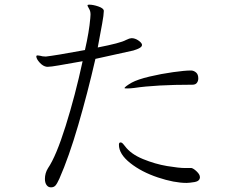

<svg xmlns="http://www.w3.org/2000/svg" viewBox="-20 -788 1040 825"><path d="M553 -571 390 -535Q356 -387 316 -250Q276 -113 235 -20Q225 2 218 9.5Q211 17 199 17Q187 17 180 7Q173 -3 173 -19Q173 -44 186 -65Q221 -116 262 -246.5Q303 -377 335 -525Q267 -513 232.5 -507Q198 -501 186 -501H181Q165 -503 150.5 -519Q136 -535 136 -546Q136 -549 138 -549Q139 -550 141 -550Q145 -550 152 -548.5Q159 -547 163 -546L177 -545Q195 -547 238 -554Q281 -561 345 -573Q363 -651 368 -710L369 -726Q369 -734 367 -741Q365 -747 360.5 -754.5Q356 -762 356 -765Q356 -768 363 -768Q380 -768 402 -760.5Q424 -753 426 -743V-740Q426 -725 419 -686.5Q412 -648 400 -584Q498 -603 521 -616L535 -622Q542 -624 545 -624Q560 -624 574 -614.5Q588 -605 590 -597V-594Q590 -582 553 -571ZM498 -176Q504 -176 510 -168.5Q516 -161 517 -160Q542 -126 594.5 -104.5Q647 -83 698 -74.5Q749 -66 776 -66H803Q812 -64 825.5 -51Q839 -38 839 -27V-25Q838 -15 829 -10Q820 -5 796 -3L782 -2Q729 -2 658.5 -25.5Q588 -49 539.5 -87.5Q491 -126 491 -166Q491 -176 498 -176ZM546 -433Q572 -447 622.5 -459Q673 -471 724 -478Q775 -485 797 -485H803Q814 -484 823 -476Q832 -468 832 -451Q832 -440 826 -432Q820 -424 807 -424Q650 -424 556 -410Q539 -408 529 -408Q515 -408 515 -409Q515 -415 546 -433Z"/></svg>

Font: JyunsaiKaai Light
Style: Regular
Weight: 300
Designer: Fontworks Inc.
Version: Version 0.030;April 7, 2024;FontCreator 14.0.0.2901 64-bit